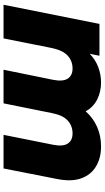

<svg xmlns="http://www.w3.org/2000/svg" viewBox="227 -818 591 1085"><g transform="rotate(90 522.5 -275.5)"><path d="M808 -551Q873 -551 920.5 -522.5Q968 -494 988 -438.5Q1008 -383 991 -300L932 0H742L798 -280Q809 -335 791.5 -362.5Q774 -390 734 -390Q691 -390 661 -362.5Q631 -335 619 -273L564 0H374L431 -280Q442 -335 424.5 -362.5Q407 -390 367 -390Q324 -390 294 -362Q264 -334 251 -271L197 0H7L115 -542H295L284 -487Q318 -520 360 -535.5Q402 -551 446 -551Q499 -551 542.5 -529Q586 -507 609 -464Q646 -506 696.5 -528.5Q747 -551 808 -551Z"/></g></svg>

Font: Montserrat ExtraBold
Style: Italic
Weight: 800
Italic angle: -11.3°
Designer: Julieta Ulanovsky
Foundry: Julieta Ulanovsky
Version: Version 9.000; ttfautohint (v1.8.4.7-5d5b)